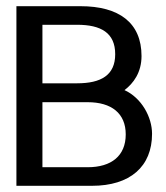

<svg xmlns="http://www.w3.org/2000/svg" viewBox="-20 -600 537 620"><path d="M33 0H277C400 0 471 -62 471 -168C471 -222 437 -284 382 -309C411 -331 437 -366 437 -419C437 -527 364 -580 240 -580H33ZM117 -60V-270H263C340 -270 386 -234 386 -166C386 -97 340 -60 263 -60ZM117 -331V-520H229C306 -520 352 -494 352 -425C352 -357 306 -331 229 -331Z"/></svg>

Font: Charger Sport
Style: DfBdExt
Weight: 400
Designer: Jasper
Foundry: Cannot Into Space Fonts
Version: Version 1.1